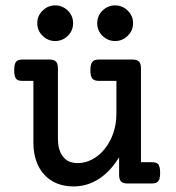

<svg xmlns="http://www.w3.org/2000/svg" viewBox="-20 -668 640 699"><path d="M135.3 -629.4Q154.3 -648.4 181.2 -648.4Q207 -648.4 227.1 -629.4Q246.1 -610.4 246.1 -583.5Q246.1 -556.6 227.1 -537.6Q207 -518.6 181.2 -518.6Q154.3 -518.6 135.3 -537.6Q115.7 -556.2 115.7 -583.5Q115.7 -610.8 135.3 -629.4ZM353 -629.4Q373 -648.4 398.9 -648.4Q425.8 -648.4 444.8 -629.4Q464.4 -610.8 464.4 -583.5Q464.4 -556.2 444.8 -537.6Q425.8 -518.6 398.9 -518.6Q373 -518.6 353 -537.6Q334 -556.6 334 -583.5Q334 -610.4 353 -629.4ZM62.5 -373.5Q52.7 -373.5 46.6 -375.7Q40.5 -377.9 37.1 -383.8Q31.7 -392.1 31.7 -412.6Q31.7 -434.6 38.6 -443.4Q44.9 -451.2 62.5 -451.2H160.2Q176.8 -451.2 183.8 -443.8Q190.9 -436.5 190.9 -418.9V-163.1Q190.9 -124 206.5 -102.1Q224.1 -74.2 262.7 -74.2Q290.5 -74.2 316.2 -87.9Q341.8 -101.6 361.3 -126Q381.3 -150.9 392.6 -183.8Q403.8 -216.8 403.8 -253.9V-373.5H339.8Q322.3 -373.5 315.4 -382.8Q309.1 -392.1 309.1 -412.6Q309.1 -435.5 316.9 -443.4Q323.2 -451.2 339.8 -451.2H462.4Q479 -451.2 486.1 -443.8Q493.2 -436.5 493.2 -418.9V-77.6H532.2Q549.8 -77.6 556.2 -69.8Q563 -61 563 -39.1Q563 -26.9 561.3 -19.5Q559.6 -12.2 555.7 -7.8Q549.3 0 532.2 0H444.3Q427.7 0 420.7 -7.3Q413.6 -14.6 413.6 -32.2V-95.2Q380.9 -42.5 338.9 -15.9Q296.9 10.7 247.6 10.7Q214.4 10.7 187.3 -0.2Q160.2 -11.2 141.1 -32.2Q122.1 -52.7 111.8 -82.5Q101.6 -112.3 101.6 -148.4V-373.5Z"/></svg>

Font: Courier Prime Medium
Style: Regular
Weight: 500
Designer: Alan Dague-Greene
Foundry: Quote-Unquote Apps
Version: Version 1.202